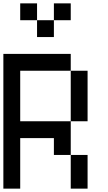

<svg xmlns="http://www.w3.org/2000/svg" viewBox="-20 -1120 640 1140"><path d="M0 0V-800H400V-700H100V-400H400V-200H300V-300H100V0ZM200 -1000H100V-1100H200ZM200 -900V-1000H300V-900ZM400 -200H500V0H400ZM400 -400V-700H500V-400ZM400 -1000H300V-1100H400Z"/></svg>

Font: Galmuri9 Regular
Style: Regular
Weight: 400
Designer: Lee Minseo (quiple)
Version: Version 2.399;hotconv 1.1.1;makeotfexe 2.6.0 DEVELOPMENT